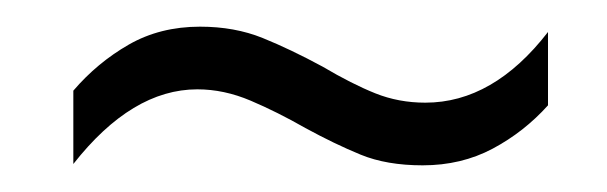

<svg xmlns="http://www.w3.org/2000/svg" viewBox="-20 -426 455 144"><path d="M209 -330Q188 -342 168 -350.5Q148 -359 128 -359Q79 -359 35 -303V-358Q53 -379 76.5 -392.5Q100 -406 130 -406Q156 -406 177 -397.5Q198 -389 222 -376Q244 -363 261.5 -356Q279 -349 299 -349Q350 -349 391 -402V-347Q373 -327 349.5 -314.5Q326 -302 297 -302Q270 -302 250.5 -310Q231 -318 209 -330Z"/></svg>

Font: Noto Sans ExtraCondensed Light
Style: Italic
Weight: 300
Width: 2
Italic angle: -12°
Designer: Monotype Design Team
Foundry: Monotype Imaging Inc.
Version: Version 2.013; ttfautohint (v1.8.4.7-5d5b)